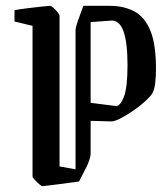

<svg xmlns="http://www.w3.org/2000/svg" viewBox="-20 -632 560 661"><path d="M92 -543 30 -558V-597Q46 -600 73.5 -603.5Q101 -607 125 -609.5Q149 -612 153 -612Q156 -612 164 -605Q172 -598 178.5 -589.5Q185 -581 185 -578V-59L240 -49V-526Q240 -537 248.5 -561Q257 -585 267 -612H356Q406 -612 442 -593Q478 -574 497.5 -527Q517 -480 517 -396Q517 -371 514.5 -347.5Q512 -324 504 -310Q498 -300 480 -283.5Q462 -267 439.5 -251.5Q417 -236 396 -225Q375 -214 363 -214Q345 -214 327.5 -215Q310 -216 292 -216V-101Q292 -95 287 -79.5Q282 -64 271 -44L252 -7Q242 -6 221.5 -3Q201 0 180 2.5Q159 5 143.5 7Q128 9 126 9Q123 9 115 2Q107 -5 99.5 -13Q92 -21 92 -24ZM379 -267Q394 -266 406.5 -298.5Q419 -331 419 -408Q419 -566 362 -561L292 -556V-278Z"/></svg>

Font: Grenze Gotisch
Style: Regular
Weight: 400
Designer: Renata Polastri
Foundry: Omnibus-Type
Version: Version 1.001